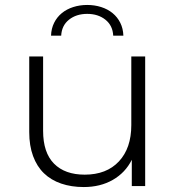

<svg xmlns="http://www.w3.org/2000/svg" viewBox="-20 -751 710 775"><path d="M318 4Q268 4 227 -10Q186 -24 157.5 -51.5Q129 -79 113.5 -121Q98 -163 98 -218V-523H154V-223Q154 -135 198 -90.5Q242 -46 322 -46Q410 -46 460 -99.5Q510 -153 510 -246V-523H566V0H512V-106Q486 -54 435.5 -25Q385 4 318 4ZM186 -607Q187 -636 198.5 -659Q210 -682 229.5 -698Q249 -714 275.5 -722.5Q302 -731 332 -731Q362 -731 388.5 -722.5Q415 -714 434.5 -698Q454 -682 465.5 -659Q477 -636 478 -607H437Q435 -648 405.5 -671.5Q376 -695 332 -695Q288 -695 258.5 -671.5Q229 -648 227 -607Z"/></svg>

Font: Montserrat-Alt1 Light
Style: Regular
Weight: 300
Designer: Differentunic
Foundry: Differentunic
Version: Version 7.222